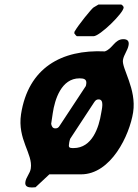

<svg xmlns="http://www.w3.org/2000/svg" viewBox="-20 -760 610 848"><path d="M92 44C89 64 104 68 121 68C125 68 136 67 137 67L198 10H338C470 10 552 -162 568 -264C584 -367 517 -458 523 -495C527 -519 544 -537 548 -561C551 -578 543 -587 525 -587C486 -587 478 -545 443 -533C251 -542 105 -460 73 -256C56 -144 126 -81 116 -16C113 6 95 22 92 44ZM286 -132C287 -136 289 -146 290 -147L395 -307C402 -318 407 -321 416 -321C442 -321 429 -275 427 -261C417 -197 387 -106 305 -106C283 -106 282 -109 286 -132ZM206 -213 213 -260C222 -321 251 -414 331 -414C349 -414 364 -411 361 -390C361 -387 359 -381 359 -380L245 -207C238 -195 233 -193 224 -193C212 -193 208 -203 206 -213ZM308 -613C310 -609 318 -600 320 -600H393C421 -600 527 -704 526 -727C527 -731 518 -740 515 -740H415L393 -727C384 -721 326 -650 309 -620Z"/></svg>

Font: Asimov Print
Style: CIt
Weight: 500
Designer: Google
Version: Version 2.000980: 2014